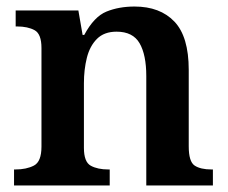

<svg xmlns="http://www.w3.org/2000/svg" viewBox="-20 -568 699 588"><path d="M23 0V-49H27Q61 -49 84 -61Q107 -73 107 -119V-421Q107 -464 86 -475.5Q65 -487 32 -487H28V-536H220L233 -461H238Q268 -517 306 -532.5Q344 -548 392 -548Q470 -548 514 -502Q558 -456 558 -354V-120Q558 -73 576 -61Q594 -49 628 -49H632V0H428V-335Q428 -400 407.5 -435.5Q387 -471 337 -471Q299 -471 277 -449Q255 -427 246 -391Q237 -355 237 -313V-115Q237 -72 258 -60.5Q279 -49 312 -49H316V0Z"/></svg>

Font: Noto Serif NP Hmong SemiBold
Style: Regular
Weight: 600
Designer: Dalton Maag Ltd
Foundry: Dalton Maag Ltd
Version: Version 1.001; ttfautohint (v1.8.4.7-5d5b)